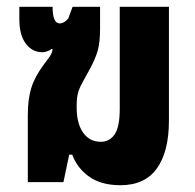

<svg xmlns="http://www.w3.org/2000/svg" viewBox="-20 -537 574 566"><path d="M335 9Q278 9 242.5 -16.5Q207 -42 193 -81H184L167 0H62V-198Q62 -244 72 -277Q82 -310 108 -345Q118 -358 126 -369.5Q134 -381 135 -392L133 -393Q118 -383 105 -383Q75 -383 56 -408.5Q37 -434 37 -481V-517H135Q135 -468 156 -468Q169 -468 181 -482L194 -517H275V-452Q275 -412 268 -387.5Q261 -363 243 -330Q233 -311 224.5 -296.5Q216 -282 211 -266.5Q206 -251 206 -226V-220Q206 -173 225 -146Q244 -119 277 -119Q303 -119 318 -141Q333 -163 333 -216V-517H478V-182Q478 -90 442.5 -40.5Q407 9 335 9Z"/></svg>

Font: Noto Sans Thai UI ExtCond ExtBd
Style: Regular
Weight: 800
Width: 2
Designer: Monotype Design Team
Foundry: Monotype Imaging Inc.
Version: Version 2.000